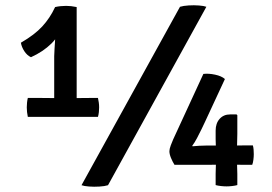

<svg xmlns="http://www.w3.org/2000/svg" viewBox="-20 -709 1041 735"><path d="M273.5 -298.5H187.5V-494Q187.5 -505.5 188.8 -522.2Q190 -539 191 -557Q192 -575 191.5 -590L191 -682Q202 -684.5 212.8 -685.5Q223.5 -686.5 233 -686.5Q243 -686.5 252 -685.5Q261 -684.5 273.5 -682ZM139.5 -334Q148.5 -334 163.8 -333.8Q179 -333.5 187.5 -333.5H273.5Q281.5 -333.5 298.2 -333.8Q315 -334 323 -334H355Q357 -326 358.2 -316.5Q359.5 -307 359.5 -298Q359.5 -289.5 358.5 -280Q357.5 -270.5 355 -261.5H86.5Q84.5 -271.5 83.5 -280.2Q82.5 -289 82.5 -298Q82.5 -306.5 83.5 -316.2Q84.5 -326 86.5 -334ZM60 -545.5Q112 -575.5 141.8 -607.8Q171.5 -640 191 -682L222 -621Q209 -574 177 -542.5Q145 -511 98.5 -490Q83.5 -497 73 -513.2Q62.5 -529.5 60 -545.5ZM669 -683Q682 -687 702.2 -688.2Q722.5 -689.5 741.8 -688Q761 -686.5 770 -683L393.5 0Q381 4 360.5 5.2Q340 6.5 320.8 5Q301.5 3.5 292 0ZM648 -78Q640.5 -90 634.5 -104.5Q628.5 -119 628.5 -130Q628.5 -138.5 633.8 -152.8Q639 -167 643 -175.5L758.5 -426Q778.5 -428.5 803.2 -423.2Q828 -418 841 -406.5L765.5 -244Q760 -232 751.5 -214.5Q743 -197 734 -180Q725 -163 716 -151L717 -149Q729.5 -150.5 743 -151Q756.5 -151.5 768.5 -151.8Q780.5 -152 787 -152H888Q895 -152 903.8 -152.2Q912.5 -152.5 919.5 -152.5H948Q950 -145.5 950.8 -136.2Q951.5 -127 951.5 -119Q951.5 -109 950 -97.2Q948.5 -85.5 945.5 -78H918Q912 -78 902.8 -78.2Q893.5 -78.5 887.5 -78.5H806.5Q799 -78.5 787.5 -78.2Q776 -78 767 -78ZM805.5 -43.5Q805.5 -52.5 806 -61.8Q806.5 -71 806.5 -78.5V-143Q806.5 -148 806 -159.2Q805.5 -170.5 805.5 -176V-209Q805.5 -237 820.8 -254Q836 -271 861 -271H885.5L888.5 -268V-196.5Q888.5 -186.5 888 -174Q887.5 -161.5 887.5 -152V-78.5Q887.5 -71 888 -61.8Q888.5 -52.5 888.5 -43.5V-0.5Q879.5 2 868.5 3.2Q857.5 4.5 847.5 4.5Q837 4.5 825.8 3.2Q814.5 2 805.5 -0.5Z"/></svg>

Font: Signika Light
Style: Regular
Weight: 400
Version: Version 2.003;gftools[0.9.32]